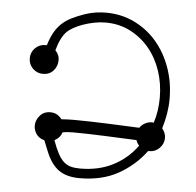

<svg xmlns="http://www.w3.org/2000/svg" viewBox="-51 -736 814 797"><g transform="rotate(5 356.5 -338.0)"><path d="M120 -529H126Q135 -559 147 -581Q159 -603 176 -619.5Q193 -636 216.5 -648Q240 -660 272 -671Q296 -679 317.5 -682Q339 -685 359 -685Q423 -685 477 -659Q531 -633 570 -588Q609 -543 631 -482Q653 -421 653 -351Q653 -292 633 -227Q648 -209 648 -188Q648 -164 630.5 -146Q613 -128 588 -128H583Q538 -67 470.5 -29Q403 9 309 9Q255 9 222.5 -14Q190 -37 169 -88L150 -135Q127 -141 116 -157.5Q105 -174 105 -192Q105 -215 121.5 -234Q138 -253 165 -253Q181 -253 193 -246Q205 -239 213 -228Q225 -229 238.5 -229.5Q252 -230 266 -230Q297 -230 334 -229Q371 -228 408.5 -226.5Q446 -225 480 -223.5Q514 -222 538 -221Q546 -233 559.5 -240.5Q573 -248 588 -248Q595 -248 596 -247Q612 -296 612 -353Q612 -411 594.5 -463.5Q577 -516 544 -556Q511 -596 464.5 -620Q418 -644 361 -644Q337 -644 312.5 -639Q288 -634 267 -626.5Q246 -619 229 -609.5Q212 -600 203 -591Q178 -566 163 -511Q180 -494 180 -472Q180 -446 163.5 -427.5Q147 -409 120 -409Q95 -409 77.5 -426.5Q60 -444 60 -469Q60 -494 77.5 -511.5Q95 -529 120 -529ZM308 -31Q386 -31 445.5 -62Q505 -93 544 -147Q535 -156 531 -169Q506 -170 472.5 -171.5Q439 -173 403 -174.5Q367 -176 331.5 -177Q296 -178 267 -178Q239 -178 222 -174Q216 -152 192 -139V-138Q204 -105 215 -84.5Q226 -64 239 -52Q252 -40 268.5 -35.5Q285 -31 308 -31Z"/></g></svg>

Font: Nelagoney
Style: Regular
Weight: 400
Designer: Kanati
Foundry: Kanati and Michael Everson
Version: Version 2.000